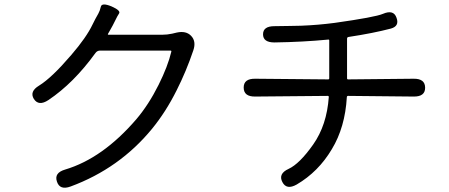

<svg xmlns="http://www.w3.org/2000/svg" viewBox="-20 -814 2040 873"><path d="M301 34Q252 52 239 12Q225 -28 276 -43Q447 -94 600 -272Q656 -338 701 -428Q743 -512 759 -579Q760 -584 755 -584H435Q422 -584 414 -573Q315 -436 200 -359Q156 -330 134 -364Q113 -398 158 -425Q215 -460 304 -564Q373 -644 401 -703Q413 -728 427 -752Q434 -764 438.5 -783.5Q443 -803 487 -785Q530 -766 521.5 -753Q513 -740 505 -723Q493 -698 479 -674L471 -660Q469 -656 474 -656H717Q740 -656 763 -661L784 -666Q826 -675 849 -651Q873 -626 859 -585Q827 -490 783 -403Q734 -305 671 -228Q523 -48 301 34Z M1329 25Q1283 51 1264 14Q1244 -24 1292 -46Q1342 -69 1404 -157Q1466 -245 1475 -373Q1475 -378 1470 -378L1141 -375Q1088 -374 1088 -416Q1088 -457 1141 -456L1472 -453Q1477 -453 1477 -458V-630Q1477 -635 1472 -634Q1358 -623 1228 -621Q1176 -621 1176 -658Q1176 -695 1228 -695L1296 -696Q1322 -696 1348 -697Q1426 -700 1502 -710Q1686 -736 1721 -751Q1770 -772 1783 -733Q1797 -695 1757 -684Q1677 -663 1565 -646Q1558 -645 1558 -638V-458Q1558 -453 1563 -453L1860 -456Q1913 -457 1913 -415Q1913 -374 1860 -375L1563 -378Q1557 -378 1557 -372Q1549 -235 1489 -136Q1428 -33 1329 25Z"/></svg>

Font: Resource Han Rounded JP
Style: Regular
Weight: 400
Designer: Cyano Hao (round all glyphs); Ryoko NISHIZUKA 西塚涼子 (kana, bopomofo & ideographs); Paul D. Hunt (Latin, Greek & Cyrillic)
Foundry: Cyano Hao
Version: 0.990